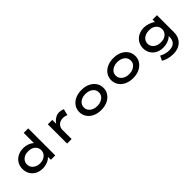

<svg xmlns="http://www.w3.org/2000/svg" viewBox="244 -2112 3714 3714"><g transform="rotate(-45 2101.5 -255.0)"><path d="M386 10Q299 10 233.5 -25Q168 -60 132 -122Q96 -184 96 -264Q96 -344 133.5 -406Q171 -468 238 -503Q305 -538 391 -538Q443 -538 487.5 -525.5Q532 -513 566.5 -492Q601 -471 620 -446.5Q639 -422 641 -396L608 -392V-740H731V0H612L609 -138L633 -131Q632 -106 612 -81.5Q592 -57 557.5 -36.5Q523 -16 478.5 -3Q434 10 386 10ZM416 -98Q474 -98 518.5 -120Q563 -142 587.5 -179Q612 -216 612 -264Q612 -311 587.5 -348.5Q563 -386 518.5 -407Q474 -428 416 -428Q358 -428 314 -407Q270 -386 245 -348.5Q220 -311 220 -264Q220 -216 245 -179Q270 -142 314 -120Q358 -98 416 -98Z M1055 0V-527H1176L1178 -340L1146 -354Q1162 -405 1196 -447Q1230 -489 1276 -513.5Q1322 -538 1372 -538Q1403 -538 1432.5 -531.5Q1462 -525 1481 -514L1448 -383Q1429 -395 1400 -401.5Q1371 -408 1345 -408Q1307 -408 1276 -395.5Q1245 -383 1223.5 -361.5Q1202 -340 1190.5 -314Q1179 -288 1179 -259V0Z M1984 10Q1887 10 1812 -25Q1737 -60 1694.5 -122.5Q1652 -185 1652 -264Q1652 -344 1694.5 -406Q1737 -468 1812 -503Q1887 -538 1984 -538Q2081 -538 2155.5 -503Q2230 -468 2273 -406Q2316 -344 2316 -264Q2316 -185 2273 -122.5Q2230 -60 2155.5 -25Q2081 10 1984 10ZM1984 -99Q2043 -99 2090 -120.5Q2137 -142 2164.5 -179Q2192 -216 2190 -264Q2192 -313 2164.5 -350Q2137 -387 2090 -408Q2043 -429 1984 -429Q1926 -429 1878.5 -408Q1831 -387 1804 -349.5Q1777 -312 1778 -264Q1777 -216 1804 -179Q1831 -142 1878.5 -120.5Q1926 -99 1984 -99Z M2856 10Q2759 10 2684 -25Q2609 -60 2566.5 -122.5Q2524 -185 2524 -264Q2524 -344 2566.5 -406Q2609 -468 2684 -503Q2759 -538 2856 -538Q2953 -538 3027.5 -503Q3102 -468 3145 -406Q3188 -344 3188 -264Q3188 -185 3145 -122.5Q3102 -60 3027.5 -25Q2953 10 2856 10ZM2856 -99Q2915 -99 2962 -120.5Q3009 -142 3036.5 -179Q3064 -216 3062 -264Q3064 -313 3036.5 -350Q3009 -387 2962 -408Q2915 -429 2856 -429Q2798 -429 2750.5 -408Q2703 -387 2676 -349.5Q2649 -312 2650 -264Q2649 -216 2676 -179Q2703 -142 2750.5 -120.5Q2798 -99 2856 -99Z M3741 230Q3657 230 3592 211Q3527 192 3486 165L3530 70Q3551 81 3581.5 93.5Q3612 106 3650.5 114.5Q3689 123 3734 123Q3789 123 3830.5 102.5Q3872 82 3894 42Q3916 2 3916 -56V-124L3934 -117Q3929 -88 3892.5 -59.5Q3856 -31 3801 -13Q3746 5 3684 5Q3600 5 3534.5 -29.5Q3469 -64 3432.5 -125Q3396 -186 3396 -265Q3396 -345 3434.5 -406.5Q3473 -468 3540.5 -503Q3608 -538 3696 -538Q3721 -538 3752.5 -532Q3784 -526 3817 -514.5Q3850 -503 3878.5 -487.5Q3907 -472 3924.5 -453Q3942 -434 3943 -413L3917 -405L3920 -527H4040V-65Q4040 9 4016 64.5Q3992 120 3951 157Q3910 194 3855.5 212Q3801 230 3741 230ZM3725 -100Q3784 -100 3827.5 -121Q3871 -142 3896 -179.5Q3921 -217 3921 -264Q3921 -313 3896.5 -350Q3872 -387 3828 -408.5Q3784 -430 3725 -430Q3666 -430 3619 -408.5Q3572 -387 3546.5 -349.5Q3521 -312 3521 -264Q3521 -218 3546.5 -180.5Q3572 -143 3619 -121.5Q3666 -100 3725 -100Z"/></g></svg>

Font: Lexend Peta Medium
Style: Regular
Weight: 500
Designer: Bonnie Shaver-Troup, Thomas Jockin
Foundry: Lexend
Version: Version 1.007